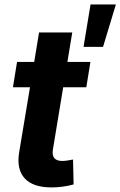

<svg xmlns="http://www.w3.org/2000/svg" viewBox="-20 -819 531 847"><path d="M378.9 -545.9 360.8 -434.1H258.8L213.4 -159.7Q205.1 -108.9 254.9 -108.9Q263.2 -108.9 278.6 -111.1Q293.9 -113.3 302.2 -115.2L304.7 -5.4Q279.8 1.5 255.1 4.6Q230.5 7.8 208 7.8Q125.5 7.8 88.9 -32.2Q52.2 -72.3 64.5 -147L112.3 -434.1H37.1L55.2 -545.9H130.9L152.3 -675.8H298.8L277.3 -545.9ZM348.6 -612.3 379.4 -799.3H491.2L434.6 -612.3Z"/></svg>

Font: Inter
Style: Bold Italic
Weight: 700
Italic angle: -9.39999°
Designer: Rasmus Andersson
Foundry: rsms
Version: Version 4.001;git-9221beed3